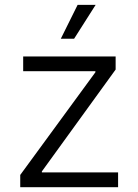

<svg xmlns="http://www.w3.org/2000/svg" viewBox="-20 -777 574 797"><path d="M64 0V-50.8L376 -477.1V-481.4H76.2V-542.5H460V-488.3L153.8 -65.4V-61.5H470.2V0ZM232.4 -616.2 302.2 -756.8H377L287.6 -616.2Z"/></svg>

Font: Inter 16pt Light
Style: Regular
Weight: 300
Version: Version 4.001;git-66647c0bb